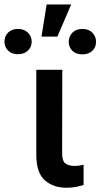

<svg xmlns="http://www.w3.org/2000/svg" viewBox="-93 -845 469 871"><path d="M71.7 -528.4H189.6L188.9 -149.9Q188.9 -113.6 204.5 -103Q220.2 -92.3 245 -92.3Q256.7 -92.3 268.1 -94.1Q279.5 -95.9 286.2 -97.7V-5.7Q272 -1.4 253 2.7Q234 6.7 208.1 6.7Q149.1 6.7 110.4 -27.2Q71.7 -61.1 71.7 -142.4ZM95.2 -679 118.6 -824.6H229.8L167.3 -679ZM-72.8 -655.9Q-72.8 -680 -56.5 -696.9Q-40.1 -713.8 -11.7 -713.8Q16.7 -713.8 33.7 -696.9Q50.8 -680 50.8 -655.9Q50.8 -632.1 33.7 -615.6Q16.7 -599.1 -11.7 -599.1Q-40.1 -599.1 -56.5 -615.6Q-72.8 -632.1 -72.8 -655.9ZM218.8 -654.8Q218.8 -679.7 235.4 -696.7Q252.1 -713.8 280.9 -713.8Q309.3 -713.8 326 -696.7Q342.7 -679.7 342.7 -654.8Q342.7 -630.7 326 -614.5Q309.3 -598.4 280.9 -598.4Q252.1 -598.4 235.4 -614.5Q218.8 -630.7 218.8 -654.8Z"/></svg>

Font: Interface Medium
Style: Regular
Weight: 500
Designer: Rasmus Andersson
Foundry: rsms
Version: Version 1.8